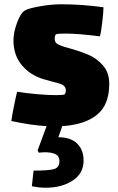

<svg xmlns="http://www.w3.org/2000/svg" viewBox="-20 -543 550 898"><path d="M271 47 253 99Q311 99 341 128.5Q371 158 371 208Q371 268 320 301.5Q269 335 194 335Q161 335 129 328L137 255Q206 255 232 248Q258 241 258 210Q258 187 239.5 178Q221 169 188 169L161 171L156 160L198 47Q126 43 33 23Q36 -1 45 -45.5Q54 -90 60 -114Q102 -107 154.5 -102.5Q207 -98 244 -98Q276 -98 283 -102Q284 -103 286 -108.5Q288 -114 288 -120Q288 -144 258 -152Q249 -154 186 -172Q123 -190 83 -237Q43 -284 43 -354Q43 -391 59.5 -436Q76 -481 95 -493Q109 -503 164 -513Q219 -523 265 -523Q364 -523 464 -509Q464 -487 458 -436.5Q452 -386 447 -373Q346 -386 284 -386Q252 -386 243 -383Q240 -382 238 -376.5Q236 -371 236 -362Q236 -346 246 -339Q257 -330 302 -318Q356 -303 394.5 -286.5Q433 -270 462 -236.5Q491 -203 491 -151Q491 -53 434 -6.5Q377 40 271 47Z"/></svg>

Font: Lalezar
Style: Bold
Weight: 700
Designer: Borna Izadpanah
Foundry: Borna Izadpanah
Version: Version 1.003;January 24, 2021;FontCreator 13.0.0.2683 64-bi